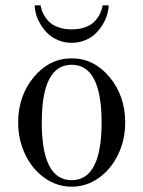

<svg xmlns="http://www.w3.org/2000/svg" viewBox="-20 -686 536 718"><path d="M359.9 -228Q359.9 -443.8 248 -443.8Q136.2 -443.8 136.2 -228Q136.2 -12.2 248 -12.2Q359.9 -12.2 359.9 -228ZM448.2 -228Q448.2 -163.1 421.6 -107.9Q395 -52.7 348.9 -20.3Q302.7 12.2 248 12.2Q193.4 12.2 147.2 -20.3Q101.1 -52.7 74.5 -107.9Q47.9 -163.1 47.9 -228Q47.9 -327.1 106.2 -397.5Q164.6 -467.8 248 -467.8Q331.5 -467.8 389.9 -397.5Q448.2 -327.1 448.2 -228ZM109.9 -666H131.8Q134.3 -650.4 141.4 -635.7Q148.4 -621.1 161.1 -607.2Q173.8 -593.3 196.3 -584.7Q218.8 -576.2 248 -576.2Q277.3 -576.2 299.6 -584.5Q321.8 -592.8 334.7 -606.9Q347.7 -621.1 354.5 -635.7Q361.3 -650.4 363.8 -666H386.2Q386.2 -650.9 381.3 -633.1Q376.5 -615.2 365.2 -596.2Q354 -577.1 338.4 -561.5Q322.8 -545.9 299.1 -535.9Q275.4 -525.9 248 -525.9Q220.7 -525.9 197 -535.9Q173.3 -545.9 157.7 -561.5Q142.1 -577.1 130.9 -596.2Q119.6 -615.2 114.7 -633.1Q109.9 -650.9 109.9 -666Z"/></svg>

Font: Flanker Steampunk
Style: Regular
Weight: 400
Designer: Alexey Kryukov, Leonardo Di Lena
Foundry: Alexey Kryukov, Leonardo Di Lena
Version: 1.210